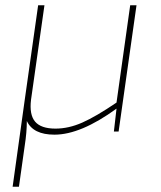

<svg xmlns="http://www.w3.org/2000/svg" viewBox="-20 -500 614 730"><path d="M499 -480 431 0H413L423 -87Q287 12 187 12Q106 12 82 -40Q82 3 74 54L52 210H28L74 -120L125 -480H149L98 -121Q91 -64 113.5 -37.5Q136 -11 191 -11Q241 -11 293 -34Q345 -57 423 -110L475 -480Z"/></svg>

Font: Exo 2.0 Thin
Style: Italic
Weight: 250
Italic angle: -8°
Designer: Natanael Gama
Version: Version 1.001;PS 001.001;hotconv 1.0.70;makeotf.lib2.5.58329